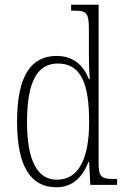

<svg xmlns="http://www.w3.org/2000/svg" viewBox="-20 -780 529 810"><path d="M218 10C287 10 328 -33 354 -98H356L361 0H474V-25H463C408 -25 396 -32 396 -93V-760H280V-735H290C343 -735 355 -730 355 -656V-548C355 -515 356 -479 359 -447H355C330 -506 289 -544 219 -544C114 -544 52 -465 52 -267C52 -70 114 10 218 10ZM221 -22C140 -21 94 -98 94 -265C94 -437 138 -512 224 -512C323 -512 356 -426 356 -265C356 -111 312 -22 221 -22Z"/></svg>

Font: Noto Serif Georgian Condensed ExtraLight
Style: Regular
Weight: 200
Width: 3
Designer: Monotype Design Team, Akaki Razmadze
Foundry: Google LLC
Version: Version 2.003